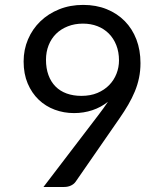

<svg xmlns="http://www.w3.org/2000/svg" viewBox="-20 -744 620 764"><path d="M74 -499.5Q74 -546.5 91.5 -587.5Q109 -628.5 140.5 -659Q172 -689.5 215.5 -707Q259 -724.5 311 -724.5Q362.5 -724.5 404.5 -707.5Q446.5 -690.5 476.5 -660Q506.5 -629.5 522.8 -587Q539 -544.5 539 -493Q539 -462 533.2 -434.2Q527.5 -406.5 516.5 -380Q505.5 -353.5 490.2 -327.2Q475 -301 455.5 -273L281 -21Q274.5 -11.5 262.5 -5.8Q250.5 0 235 0H153L371 -285.5Q382 -300 391.5 -313Q401 -326 409.5 -339Q382 -317 347.5 -305.5Q313 -294 274.5 -294Q234 -294 197.8 -307.5Q161.5 -321 134 -347.2Q106.5 -373.5 90.2 -411.8Q74 -450 74 -499.5ZM310 -650Q277 -650 249.8 -639.2Q222.5 -628.5 203.2 -609.5Q184 -590.5 173.5 -564Q163 -537.5 163 -506Q163 -472 172.8 -445.2Q182.5 -418.5 200.8 -400Q219 -381.5 245.2 -372Q271.5 -362.5 304 -362.5Q340 -362.5 367.8 -374.2Q395.5 -386 414.5 -405.5Q433.5 -425 443.5 -450.5Q453.5 -476 453.5 -503.5Q453.5 -537 442.8 -564.2Q432 -591.5 413 -610.5Q394 -629.5 367.8 -639.8Q341.5 -650 310 -650Z"/></svg>

Font: LatoCHI
Style: Regular
Weight: 400
Designer: Lukasz Dziedzic
Foundry: tyPoland Lukasz Dziedzic
Version: Version 1.104